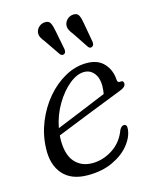

<svg xmlns="http://www.w3.org/2000/svg" viewBox="-106 -753 666 834"><g transform="rotate(-15 227.0 -336.5)"><path d="M404.5 -140Q401.5 -105 374.2 -70.8Q347 -36.5 299 -13.8Q251 9 186 9Q112 9 74.2 -34Q36.5 -77 39.5 -151Q41.5 -211.5 64.2 -267.5Q87 -323.5 124.2 -367.5Q161.5 -411.5 208.2 -437.2Q255 -463 305 -463Q356 -463 383.2 -432.8Q410.5 -402.5 412.5 -359Q413.5 -345.5 425.5 -347Q441 -349.5 441 -334.5Q441 -319 414.5 -309.5Q387 -298.5 346 -282.5Q305 -266.5 260.2 -248.8Q215.5 -231 176 -215.2Q136.5 -199.5 112 -189.5Q111.5 -184.5 111 -179Q108.5 -106.5 138 -71.5Q167.5 -36.5 218 -36.5Q266 -36.5 309.5 -64.5Q353 -92.5 372.5 -145.5Q381.5 -161 392 -161Q406.5 -161 404.5 -140ZM284.5 -428.5Q252.5 -428.5 217.5 -400Q182.5 -371.5 154.5 -324.2Q126.5 -277 116 -221Q143.5 -232 184 -248.8Q224.5 -265.5 267 -282.8Q309.5 -300 342.5 -314Q345.5 -328.5 346 -351.5Q346 -385.5 329 -407Q312 -428.5 284.5 -428.5ZM339 -632.5 354.5 -545.5Q355 -539 354 -534Q353 -529 348 -525.5Q338 -519.5 330 -529L282 -601Q272.5 -612.5 267.2 -623.5Q262 -634.5 264 -647.5Q266.5 -661 277.5 -670.8Q288.5 -680.5 303 -681.5Q322 -683 328.8 -669.2Q335.5 -655.5 339 -632.5ZM211.5 -633 228.5 -546Q229 -540 228.2 -535Q227.5 -530 222.5 -526.5Q213 -520.5 204 -529.5L155.5 -600.5Q146 -612 140.2 -622.8Q134.5 -633.5 136 -646.5Q138 -660 149 -670Q160 -680 174.5 -681Q193.5 -683 200.5 -669.5Q207.5 -656 211.5 -633Z"/></g></svg>

Font: Fraunces 9pt S050 Light
Style: Italic
Weight: 300
Italic angle: -16°
Version: Version 1.000; ttfautohint (v1.8.3)